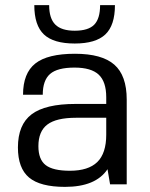

<svg xmlns="http://www.w3.org/2000/svg" viewBox="-20 -720 585 750"><path d="M410 0 400 -59Q354 10 234 10Q137 10 93.5 -26.5Q50 -63 50 -144Q50 -233 103.5 -273.5Q157 -314 275 -314H395V-340Q395 -401 365.5 -428.5Q336 -456 271 -456Q204 -456 175.5 -431Q147 -406 147 -350H70Q70 -434 118 -472Q166 -510 273 -510Q378 -510 426.5 -467.5Q475 -425 475 -331V0ZM395 -260H277Q200 -260 165 -233.5Q130 -207 130 -149Q130 -97 158.5 -75Q187 -53 253 -53Q325 -53 360 -87Q395 -121 395 -194ZM371 -700H429Q429 -621 391.5 -585.5Q354 -550 272 -550Q189 -550 151.5 -585.5Q114 -621 114 -700H172Q172 -648 196 -624Q220 -600 272 -600Q325 -600 348 -623.5Q371 -647 371 -700Z"/></svg>

Font: Fivo Sans
Style: Regular
Weight: 400
Designer: Alexander Slobzheninov
Foundry: Alexander Slobzheninov
Version: 1.0